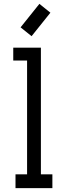

<svg xmlns="http://www.w3.org/2000/svg" viewBox="-20 -977 341 997"><path d="M86.9 -835 184.6 -957 241.7 -911.1 144 -789.1ZM120.6 -662.6H48.8V-729.5H192.4V-71.8H252V0H60.5V-71.8H120.6Z"/></svg>

Font: Eligible
Style: Regular
Weight: 500
Version: Version 1.1